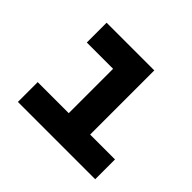

<svg xmlns="http://www.w3.org/2000/svg" viewBox="-126 -678 837 837"><g transform="rotate(45 293.0 -259.0)"><path d="M69.8 0V-122.1H261.2V-395.5H99.1V-517.6H393.1V-122.1H546.4V0Z"/></g></svg>

Font: Cascadia Mono PL
Style: Bold
Weight: 700
Monospace: yes
Designer: Aaron Bell
Foundry: Saja Typeworks
Version: Version 2404.023; ttfautohint (v1.8.4)